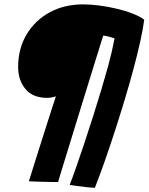

<svg xmlns="http://www.w3.org/2000/svg" viewBox="-20 -677 680 878"><path d="M414 181.5Q399 181.5 374.5 178.8Q350 176 327.8 172.8Q305.5 169.5 298.5 168.5Q311.5 136 329 85.8Q346.5 35.5 366.5 -24.5Q386.5 -84.5 406.5 -147.5Q426.5 -210.5 444.2 -269.8Q462 -329 475 -376.5Q492.5 -441.5 504 -501.5Q496.5 -504.5 481.5 -508.5Q466.5 -512.5 452 -514.5Q432 -450 409.2 -376.8Q386.5 -303.5 363.5 -229.2Q340.5 -155 319.8 -87.2Q299 -19.5 282.5 34.2Q266 88 256 120.5Q246 153 245.5 155.5Q233.5 155.5 213.5 155.2Q193.5 155 172 154.2Q150.5 153.5 133.8 153Q117 152.5 112 152Q121 123.5 134.8 79.2Q148.5 35 164.5 -15Q180.5 -65 195.2 -111.5Q210 -158 221 -191.8Q232 -225.5 235.5 -236.5Q215 -229.5 195.5 -229.5Q130.5 -229.5 96.8 -269.5Q63 -309.5 63 -371Q63 -454.5 101.5 -519.2Q140 -584 207 -620.5Q274 -657 360 -657Q394 -657 434.2 -651.8Q474.5 -646.5 514.5 -637Q554.5 -627.5 587.5 -614.5Q620.5 -601.5 639.5 -587Q634.5 -547.5 621.5 -488Q608.5 -428.5 589.5 -358.5Q572.5 -295 550.8 -222.8Q529 -150.5 505.2 -77.2Q481.5 -4 458 62.8Q434.5 129.5 414 181.5Z"/></svg>

Font: Grandstander
Style: Bold Italic
Weight: 700
Italic angle: -15°
Designer: Tyler Finck
Foundry: Etcetera Type Co
Version: Version 1.200; ttfautohint (v1.8.3)